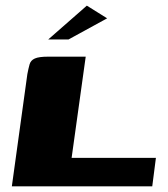

<svg xmlns="http://www.w3.org/2000/svg" viewBox="-20 -661 597 681"><path d="M284 -460 234 -101H533L520 0H22L77 -398Q81 -419 85 -433Q89 -447 103.5 -453.5Q118 -460 150 -460ZM151 -521 288 -641 360 -596 223 -521Z"/></svg>

Font: Genos ExtraBold
Style: Italic
Weight: 800
Italic angle: -8°
Version: Version 1.010